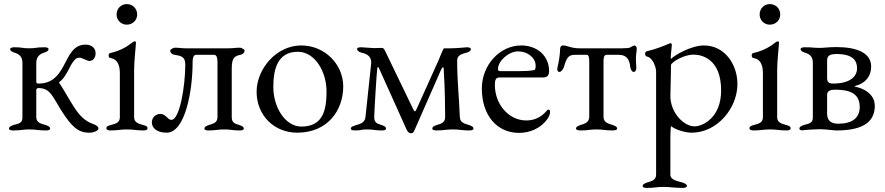

<svg xmlns="http://www.w3.org/2000/svg" viewBox="-20 -637 4342 942"><path d="M47 3C86 3 90 -2 125 -2C160 -2 164 3 203 3C204 3 205 3 206 3C214 3 226 2 226 -6C226 -16 214 -20 203 -24C183 -30 158 -34 158 -62V-196C158 -201 163 -205 168 -205C227 -205 238 -163 280 -96C331 -16 363 14 417 14C445 14 463 2 463 -6C463 -16 453 -23 436 -29C396 -43 370 -71 345 -109C323 -142 302 -182 273 -227C270 -231 267 -232 273 -236C301 -255 324 -314 336 -330C346 -343 352 -354 370 -354C383 -354 406 -338 419 -338C437 -338 449 -354 449 -376C449 -396 435 -418 400 -418C338 -418 319 -363 291 -312C267 -268 237 -227 169 -227C164 -227 158 -228 158 -235V-328C158 -358 175 -372 195 -378C206 -382 218 -386 218 -396C218 -404 206 -405 198 -405C197 -405 196 -405 195 -405C156 -405 158 -400 123 -400C88 -400 92 -405 53 -405C52 -405 51 -405 50 -405C43 -405 30 -404 30 -396C30 -386 42 -382 53 -378C73 -372 90 -359 90 -330V-59C90 -31 67 -30 47 -24C36 -20 24 -16 24 -6C24 2 37 3 44 3C45 3 46 3 47 3Z M602 -516C631 -516 653 -538 653 -566C653 -595 631 -617 602 -617C574 -617 552 -595 552 -566C552 -538 574 -516 602 -516ZM522 3C561 3 568 -2 603 -2C638 -2 646 3 684 3C697 3 704 0 704 -8C704 -18 692 -21 681 -24C654 -31 638 -39 638 -62V-294C638 -339 647 -413 647 -429C647 -432 645 -434 641 -434C637 -434 632 -431 627 -427C610 -413 575 -389 522 -377C516 -376 513 -372 513 -365C513 -357 516 -353 523 -352C557 -347 568 -315 568 -279V-62C568 -38 553 -31 525 -24C514 -21 502 -18 502 -8C502 0 510 3 522 3Z M798 14C888 14 925 -190 925 -330C925 -341 925 -368 942 -368H1031C1047 -368 1047 -341 1047 -330V-62C1047 -35 1026 -30 1006 -24C995 -20 983 -16 983 -6C983 2 995 3 1003 3C1041 3 1045 -2 1080 -2C1115 -2 1117 3 1156 3C1164 3 1176 2 1176 -6C1176 -16 1164 -20 1153 -24C1133 -30 1117 -35 1117 -62V-300C1117 -354 1130 -362 1163 -369C1169 -370 1180 -378 1180 -388C1180 -396 1162 -403 1158 -403C1133 -403 1126 -400 1100 -400H891C868 -400 862 -403 837 -403C833 -403 815 -396 815 -388C815 -378 826 -370 832 -369C870 -363 889 -359 889 -320C889 -212 861 -49 821 -49C813 -49 807 -54 801 -60C792 -68 783 -78 767 -78C741 -78 725 -58 725 -36C725 -12 746 14 798 14Z M1438 14C1588 14 1664 -96 1664 -213C1664 -321 1574 -414 1458 -414C1335 -414 1239 -298 1239 -187C1239 -70 1326 14 1438 14ZM1459 -16C1379 -16 1321 -111 1321 -210C1321 -294 1340 -383 1441 -383C1526 -383 1582 -284 1582 -189C1582 -101 1567 -16 1459 -16Z M1997 17C2005 17 2009 12 2014 1L2144 -295C2147 -302 2151 -307 2153 -307C2155 -307 2157 -304 2157 -297C2163 -203 2164 -109 2164 -63C2164 -35 2144 -30 2124 -24C2113 -20 2101 -16 2101 -6C2101 2 2114 3 2121 3C2160 3 2167 -2 2202 -2C2237 -2 2244 3 2283 3C2290 3 2303 2 2303 -6C2303 -16 2291 -20 2280 -24C2260 -30 2237 -35 2236 -63C2232 -171 2223 -232 2223 -341C2223 -366 2247 -373 2267 -378C2278 -381 2290 -386 2290 -396C2290 -404 2277 -405 2270 -405C2265 -405 2222 -400 2192 -400H2159C2154 -400 2142 -365 2132 -342L2023 -100C2020 -94 2018 -91 2016 -91C2013 -91 2010 -95 2007 -102L1868 -390C1866 -394 1861 -402 1855 -402L1814 -401C1804 -401 1763 -405 1753 -405C1746 -405 1732 -405 1732 -397C1732 -387 1745 -380 1756 -378C1783 -372 1804 -358 1801 -325L1773 -62C1770 -35 1747 -29 1727 -23C1716 -19 1701 -16 1701 -6C1701 2 1714 3 1721 3C1760 3 1746 -2 1781 -2C1816 -2 1815 3 1854 3C1861 3 1874 2 1874 -6C1874 -16 1862 -20 1851 -24C1831 -30 1816 -35 1816 -62C1816 -83 1828 -286 1831 -301C1832 -306 1833 -308 1835 -308C1836 -308 1838 -306 1840 -301L1975 -1C1980 10 1987 17 1997 17Z M2527 15C2580 15 2631 -8 2661 -47C2673 -62 2679 -76 2679 -89C2679 -95 2676 -99 2671 -99C2667 -99 2665 -98 2660 -91C2635 -62 2602 -46 2562 -46C2477 -46 2408 -124 2408 -220C2408 -249 2414 -257 2433 -257H2644C2665 -257 2674 -267 2674 -288C2674 -362 2617 -414 2537 -414C2432 -414 2344 -318 2344 -203C2344 -72 2417 15 2527 15ZM2435 -288C2427 -288 2423 -291 2423 -298C2423 -338 2476 -385 2522 -385C2569 -385 2608 -353 2608 -315C2608 -301 2606 -294 2600 -293C2578 -289 2558 -288 2526 -288Z M2714 -299C2714 -290 2718 -284 2724 -284C2734 -284 2744 -298 2747 -309C2759 -352 2769 -368 2799 -368H2859C2870 -368 2871 -348 2871 -336V-65C2871 -36 2849 -30 2829 -24C2818 -20 2806 -16 2806 -6C2806 2 2822 3 2829 3C2868 3 2872 -2 2907 -2C2942 -2 2946 3 2985 3C2992 3 3008 2 3008 -6C3008 -16 2996 -20 2985 -24C2965 -30 2941 -36 2941 -64V-336C2941 -349 2942 -368 2956 -368H3016C3054 -368 3069 -345 3072 -309C3073 -301 3079 -284 3089 -284C3098 -284 3103 -297 3102 -306C3101 -320 3100 -336 3100 -352C3100 -369 3104 -385 3104 -399C3104 -408 3097 -414 3093 -414C3090 -414 3080 -410 3074 -405C3069 -401 3048 -400 3031 -400H2825C2801 -400 2790 -403 2775 -407C2759 -411 2754 -414 2743 -414C2732 -414 2728 -406 2728 -396C2728 -371 2721 -329 2716 -310C2715 -306 2714 -302 2714 -299Z M3154 285C3193 285 3199 280 3234 280C3269 280 3289 285 3328 285C3336 285 3350 284 3350 276C3350 266 3338 262 3327 258C3307 252 3269 247 3269 220V33C3269 27 3270 -18 3273 -18C3293 0 3345 14 3373 14C3499 14 3598 -106 3598 -225C3598 -319 3537 -414 3434 -414C3371 -414 3291 -367 3272 -348C3271 -349 3271 -353 3271 -357C3271 -373 3276 -405 3276 -417C3276 -424 3273 -425 3268 -425C3236 -412 3203 -397 3152 -385C3148 -384 3145 -379 3145 -373C3145 -367 3148 -361 3153 -360C3186 -353 3199 -302 3199 -287V220C3199 247 3176 252 3156 258C3145 262 3133 266 3133 276C3133 284 3147 285 3154 285ZM3388 -17C3334 -17 3269 -85 3269 -166C3269 -190 3272 -259 3272 -317C3272 -331 3334 -369 3382 -369C3425 -369 3518 -347 3518 -193C3518 -59 3427 -17 3388 -17Z M3757 -516C3786 -516 3808 -538 3808 -566C3808 -595 3786 -617 3757 -617C3729 -617 3707 -595 3707 -566C3707 -538 3729 -516 3757 -516ZM3677 3C3716 3 3723 -2 3758 -2C3793 -2 3801 3 3839 3C3852 3 3859 0 3859 -8C3859 -18 3847 -21 3836 -24C3809 -31 3793 -39 3793 -62V-294C3793 -339 3802 -413 3802 -429C3802 -432 3800 -434 3796 -434C3792 -434 3787 -431 3782 -427C3765 -413 3730 -389 3677 -377C3671 -376 3668 -372 3668 -365C3668 -357 3671 -353 3678 -352C3712 -347 3723 -315 3723 -279V-62C3723 -38 3708 -31 3680 -24C3669 -21 3657 -18 3657 -8C3657 0 3665 3 3677 3Z M4002 -3C4032 -3 4069 3 4083 3C4190 3 4272 -24 4272 -118C4272 -176 4216 -204 4178 -211C4170 -213 4172 -214 4178 -216C4220 -227 4254 -257 4254 -311C4254 -377 4185 -406 4084 -406C4043 -406 4027 -402 4000 -402C3969 -402 3970 -405 3931 -405C3930 -405 3929 -405 3928 -405C3921 -405 3908 -404 3908 -396C3908 -386 3920 -382 3931 -378C3951 -372 3968 -360 3968 -330V-59C3968 -31 3945 -30 3925 -24C3914 -20 3902 -16 3902 -6C3902 3 3917 3 3925 3C3893 3 3957 -2 4002 -3ZM4077 -197C4147 -197 4198 -180 4198 -112C4198 -57 4159 -30 4093 -30C4056 -30 4038 -46 4038 -80V-172C4038 -192 4056 -197 4077 -197ZM4084 -372C4164 -372 4185 -340 4185 -302C4185 -262 4151 -227 4067 -227C4059 -227 4038 -227 4038 -252V-339C4038 -360 4046 -372 4084 -372Z"/></svg>

Font: EB Garamond
Style: Regular
Weight: 400
Designer: Georg Duffner and Octavio Pardo
Foundry: Georg Duffner
Version: Version 1.000;PS 001.000;hotconv 1.0.88;makeotf.lib2.5.64775